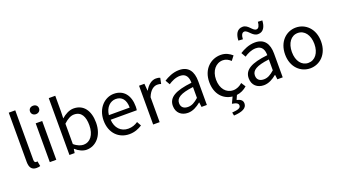

<svg xmlns="http://www.w3.org/2000/svg" viewBox="-76 -1539 4478 2526"><g transform="rotate(-20 2162.5 -276.5)"><path d="M188 13C212 13 228 10 241 5L228 -65C218 -63 214 -63 209 -63C195 -63 183 -74 183 -102V-796H92V-108C92 -31 120 13 188 13Z M377 0H468V-543H377ZM423 -655C459 -655 486 -680 486 -714C486 -751 459 -773 423 -773C387 -773 360 -751 360 -714C360 -680 387 -655 423 -655Z M891 13C1016 13 1127 -94 1127 -281C1127 -447 1051 -557 910 -557C850 -557 789 -523 740 -480L743 -578V-796H652V0H725L733 -56H736C784 -12 841 13 891 13ZM876 -63C840 -63 791 -78 743 -120V-405C795 -454 843 -480 889 -480C992 -480 1032 -399 1032 -279C1032 -144 966 -63 876 -63Z M1489 13C1563 13 1621 -12 1669 -43L1636 -103C1596 -76 1553 -60 1500 -60C1397 -60 1326 -134 1320 -250H1686C1688 -263 1690 -282 1690 -302C1690 -457 1612 -557 1474 -557C1348 -557 1229 -447 1229 -271C1229 -92 1345 13 1489 13ZM1319 -315C1330 -422 1398 -484 1475 -484C1560 -484 1610 -425 1610 -315Z M1824 0H1915V-349C1951 -442 2007 -474 2052 -474C2074 -474 2087 -472 2105 -465L2122 -545C2105 -554 2088 -557 2064 -557C2003 -557 1948 -513 1910 -444H1907L1899 -543H1824Z M2310 13C2377 13 2438 -22 2490 -65H2493L2501 0H2576V-334C2576 -468 2520 -557 2388 -557C2301 -557 2224 -518 2174 -486L2210 -423C2253 -452 2310 -481 2373 -481C2462 -481 2485 -414 2485 -344C2254 -318 2151 -259 2151 -141C2151 -43 2219 13 2310 13ZM2336 -60C2282 -60 2240 -85 2240 -147C2240 -217 2302 -262 2485 -284V-132C2432 -85 2389 -60 2336 -60Z M2993 11C3047 5 3097 -19 3138 -56L3099 -117C3065 -86 3021 -63 2971 -63C2871 -63 2803 -146 2803 -271C2803 -396 2875 -481 2973 -481C3017 -481 3050 -461 3082 -432L3129 -493C3090 -527 3041 -557 2970 -557C2831 -557 2708 -452 2708 -271C2708 -104 2803 -3 2932 11L2891 98C2954 108 2977 124 2977 152C2977 185 2948 201 2855 208L2864 253C2982 247 3048 215 3048 150C3048 105 3017 84 2966 72Z M3372 13C3439 13 3500 -22 3552 -65H3555L3563 0H3638V-334C3638 -468 3582 -557 3450 -557C3363 -557 3286 -518 3236 -486L3272 -423C3315 -452 3372 -481 3435 -481C3524 -481 3547 -414 3547 -344C3316 -318 3213 -259 3213 -141C3213 -43 3281 13 3372 13ZM3398 -60C3344 -60 3302 -85 3302 -147C3302 -217 3364 -262 3547 -284V-132C3494 -85 3451 -60 3398 -60ZM3529 -645C3606 -645 3638 -711 3642 -796L3581 -799C3577 -748 3562 -711 3529 -711C3476 -711 3447 -806 3369 -806C3290 -806 3259 -741 3255 -654L3317 -650C3319 -704 3335 -739 3368 -739C3420 -739 3450 -645 3529 -645Z M4022 13C4155 13 4274 -91 4274 -271C4274 -452 4155 -557 4022 -557C3889 -557 3770 -452 3770 -271C3770 -91 3889 13 4022 13ZM4022 -63C3928 -63 3865 -146 3865 -271C3865 -396 3928 -481 4022 -481C4116 -481 4180 -396 4180 -271C4180 -146 4116 -63 4022 -63Z"/></g></svg>

Font: Noto Sans Japanese Regular
Style: Regular
Weight: 400
Designer: Ryoko NISHIZUKA (kana & ideographs); Paul D. Hunt (Latin, Greek & Cyrillic); Wenlong ZHANG (bopomofo); Sandoll Communica
Foundry: Adobe Systems Incorporated
Version: Version 1.000;PS 1;hotconv 1.0.78;makeotf.lib2.5.61930